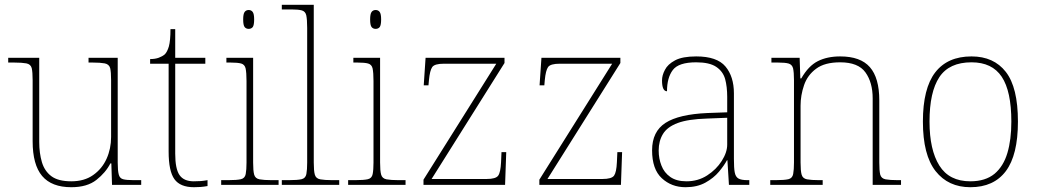

<svg xmlns="http://www.w3.org/2000/svg" viewBox="-20 -780 4379 810"><path d="M280.8 9.8Q197.8 9.8 157.7 -37.6Q117.7 -85 117.7 -184.1V-441.9Q117.7 -476.1 113.8 -492.7Q109.4 -509.3 90.8 -512.7Q72.3 -516.1 40.5 -516.1H14.6V-536.1H145.5V-181.2Q145.5 -134.3 156.7 -96.2Q168 -58.1 196.8 -36.6Q225.6 -15.1 280.8 -15.1Q335.9 -15.1 373 -41.5Q410.6 -67.9 429.7 -110.4Q448.7 -152.8 448.7 -202.1V-441.9Q448.7 -476.1 444.8 -492.7Q439.9 -509.3 421.4 -512.7Q402.8 -516.1 371.6 -516.1H353.5V-536.1H476.6V-94.2Q476.6 -60.1 481 -43.9Q484.9 -27.8 499.3 -23.9Q513.7 -20 543.5 -20H575.7V0H452.6L449.7 -90.8H445.8Q425.8 -51.8 386.7 -21Q347.7 9.8 280.8 9.8Z M798.3 9.8Q740.2 9.8 715.8 -24.2Q691.4 -58.1 691.4 -141.1V-511.2H613.3V-530.8Q634.3 -530.8 649.7 -536.4Q665 -542 675.3 -550.8Q685.5 -561 692.4 -584Q699.2 -608.9 699.2 -657.2H719.2V-536.1H846.2V-511.2H719.2V-131.8Q719.2 -67.9 737.3 -41.5Q755.4 -15.1 797.4 -15.1Q814.5 -15.1 826.9 -16.1Q839.4 -17.1 855.5 -20V4.9Q839.4 7.8 825.9 8.8Q812.5 9.8 798.3 9.8Z M1029.3 -658.2Q1018.1 -658.2 1012 -666Q1005.9 -673.8 1005.9 -698.2Q1005.9 -721.2 1012 -729.5Q1018.1 -737.8 1029.3 -737.8Q1040 -737.8 1046.1 -729.5Q1052.2 -721.2 1052.2 -698.2Q1052.2 -674.3 1046.4 -666Q1040 -658.2 1029.3 -658.2ZM1155.3 -20V0H913.1V-20H942.9Q979 -20 996.1 -23.9Q1013.2 -27.8 1016.6 -45.7Q1020 -63.5 1020 -94.2V-438Q1020 -473.6 1016.1 -491.7Q1012.2 -507.8 997.6 -512Q982.9 -516.1 953.1 -516.1H935.1V-536.1H1047.9V-94.2Q1047.9 -59.1 1052.2 -43.5Q1056.6 -26.9 1075.2 -23.4Q1093.8 -20 1125 -20Z M1411.1 -20V0H1168.9V-20H1198.7Q1234.9 -20 1252 -23.9Q1269 -27.8 1272.5 -45.7Q1275.9 -63.5 1275.9 -94.2V-662.1Q1275.9 -697.8 1272 -715.8Q1268.1 -731.9 1253.4 -736.1Q1238.8 -740.2 1209 -740.2H1168.9V-759.8H1303.7V-94.2Q1303.7 -59.1 1308.1 -43.5Q1312.5 -26.9 1331.1 -23.4Q1349.6 -20 1380.9 -20Z M1564.9 -658.2Q1553.7 -658.2 1547.6 -666Q1541.5 -673.8 1541.5 -698.2Q1541.5 -721.2 1547.6 -729.5Q1553.7 -737.8 1564.9 -737.8Q1575.7 -737.8 1581.8 -729.5Q1587.9 -721.2 1587.9 -698.2Q1587.9 -674.3 1582 -666Q1575.7 -658.2 1564.9 -658.2ZM1690.9 -20V0H1448.7V-20H1478.5Q1514.6 -20 1531.7 -23.9Q1548.8 -27.8 1552.2 -45.7Q1555.7 -63.5 1555.7 -94.2V-438Q1555.7 -473.6 1551.8 -491.7Q1547.9 -507.8 1533.2 -512Q1518.6 -516.1 1488.8 -516.1H1470.7V-536.1H1583.5V-94.2Q1583.5 -59.1 1587.9 -43.5Q1592.3 -26.9 1610.8 -23.4Q1629.4 -20 1660.6 -20Z M2115.7 -138.2 2110.8 0H1766.6V-22L2073.7 -511.2H1852.5Q1813.5 -511.2 1803.5 -497.1Q1793.5 -482.9 1789.6 -441.9L1787.6 -419.9H1767.6L1775.4 -536.1H2108.4V-514.2L1800.8 -24.9H2032.7Q2071.8 -24.9 2081.8 -39.1Q2091.8 -53.2 2093.8 -95.2L2095.7 -138.2Z M2604.5 -138.2 2599.6 0H2255.4V-22L2562.5 -511.2H2341.3Q2302.2 -511.2 2292.2 -497.1Q2282.2 -482.9 2278.3 -441.9L2276.4 -419.9H2256.3L2264.2 -536.1H2597.2V-514.2L2289.6 -24.9H2521.5Q2560.5 -24.9 2570.6 -39.1Q2580.6 -53.2 2582.5 -95.2L2584.5 -138.2Z M2872.1 9.8Q2813 9.8 2772 -28.1Q2731 -65.9 2731 -146Q2731 -225.1 2787.4 -261.5Q2843.8 -297.9 2964.8 -303.2L3047.9 -306.2V-371.1Q3047.9 -414.1 3039.1 -446.8Q3029.8 -479 3001.5 -498Q2973.1 -517.1 2917 -517.1Q2842.8 -517.1 2818.4 -484.6Q2793.9 -452.1 2793.9 -395Q2772.9 -395 2772.9 -440.9Q2772.9 -462.4 2785.2 -485.4Q2796.9 -508.8 2827.9 -525.4Q2858.9 -542 2917 -542Q3004.9 -542 3040.5 -499.5Q3076.2 -457 3076.2 -386.2V-109.9Q3076.2 -70.3 3079.6 -53.2Q3083 -34.2 3095 -27.1Q3106.9 -20 3133.8 -20H3141.1V0H3055.2L3048.8 -104H3046.9Q3035.2 -82 3013.2 -55.7Q2990.7 -28.8 2955.8 -9.5Q2920.9 9.8 2872.1 9.8ZM2876 -15.1Q2924.8 -15.1 2963.4 -40Q3002 -64.9 3024.9 -101.1Q3047.9 -137.2 3047.9 -169.9V-283.2L2961.9 -279.8Q2882.8 -277.3 2839.4 -261.2Q2794.9 -244.6 2776.9 -214.8Q2758.8 -185.1 2758.8 -145Q2758.8 -110.8 2770.5 -81.5Q2781.7 -51.8 2807.9 -33.4Q2834 -15.1 2876 -15.1Z M3450.7 -20V0H3229.5V-20H3252.4Q3288.6 -20 3305.7 -23.9Q3322.8 -27.8 3326.2 -45.9Q3329.6 -64 3329.6 -94.2V-441.9Q3329.6 -475.1 3325.7 -492.2Q3321.3 -507.8 3306.9 -512Q3292.5 -516.1 3262.7 -516.1H3234.4V-536.1H3353.5L3356.4 -449.2H3360.4Q3390.6 -502 3430.2 -522Q3469.7 -542 3524.4 -542Q3610.4 -542 3649.9 -496.6Q3689.5 -451.2 3689.5 -356.9V-94.2Q3689.5 -60.1 3693.4 -43.5Q3697.8 -26.9 3716.3 -23.4Q3734.9 -20 3766.6 -20H3781.2V0H3661.6V-365.2Q3661.6 -432.1 3631.1 -474.6Q3600.6 -517.1 3524.4 -517.1Q3459 -517.1 3423.3 -490.2Q3386.7 -463.4 3372.1 -420.7Q3357.4 -377.9 3357.4 -334V-94.2Q3357.4 -59.1 3361.8 -43.5Q3366.2 -26.9 3384.8 -23.4Q3403.3 -20 3434.6 -20Z M4073.7 9.8Q3980.5 9.8 3927 -58.1Q3873.5 -126 3873.5 -267.1Q3873.5 -407.2 3925.5 -474.6Q3977.5 -542 4078.6 -542Q4172.4 -542 4223.4 -476.6Q4274.4 -411.1 4274.4 -267.1Q4274.4 -126 4223.4 -58.1Q4172.4 9.8 4073.7 9.8ZM4073.7 -15.1Q4137.2 -15.1 4175.8 -46.9Q4213.4 -78.6 4230 -134.8Q4246.6 -190.9 4246.6 -267.1Q4246.6 -395 4206.1 -456.1Q4165.5 -517.1 4078.6 -517.1Q3984.4 -517.1 3942.9 -454.6Q3901.4 -392.1 3901.4 -267.1Q3901.4 -147.9 3942.9 -81.5Q3984.4 -15.1 4073.7 -15.1Z"/></svg>

Font: Koh Santepheap Thin
Style: Regular
Weight: 100
Designer: Danh Hong
Version: Version 2.002; ttfautohint (v1.8.3)